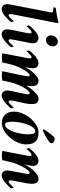

<svg xmlns="http://www.w3.org/2000/svg" viewBox="777 -1497 728 2322"><g transform="rotate(90 1141.0 -336.0)"><path d="M122 -547Q124 -561 127.5 -576Q131 -591 131 -599Q131 -608 120 -612Q109 -616 95.5 -616.5Q82 -617 73 -617Q72 -617 71 -617Q69 -620 70.5 -631.5Q72 -643 75 -646Q95 -648 122 -652.5Q149 -657 175.5 -662Q202 -667 222.5 -672Q243 -677 251 -680Q255 -678 256 -672Q257 -666 257 -661Q257 -657 255 -644Q253 -631 250 -615.5Q247 -600 244 -588L154 -129Q153 -125 151.5 -113Q150 -101 150 -97Q150 -90 153.5 -83Q157 -76 164 -76Q175 -76 190.5 -90Q206 -104 219 -118.5Q232 -133 233 -136Q238 -136 242.5 -125Q247 -114 247 -109Q241 -97 223.5 -78Q206 -59 183 -39Q160 -19 136 -5.5Q112 8 92 8Q68 8 49 -8.5Q30 -25 30 -62Q30 -73 34 -93.5Q38 -114 39 -120Z M380 -302Q381 -305 382.5 -317.5Q384 -330 384 -334Q384 -341 381 -347.5Q378 -354 370 -354Q360 -354 343.5 -340.5Q327 -327 314.5 -312.5Q302 -298 300 -295Q295 -295 291 -306Q287 -317 287 -321Q293 -333 310 -352Q327 -371 349 -391Q371 -411 394.5 -424.5Q418 -438 438 -438Q467 -438 485.5 -420.5Q504 -403 504 -369Q504 -359 500.5 -339Q497 -319 495 -311L459 -129Q458 -126 456.5 -113.5Q455 -101 455 -97Q455 -90 458 -83Q461 -76 468 -76Q479 -76 495 -90Q511 -104 524 -118.5Q537 -133 538 -136Q543 -136 547 -125Q551 -114 551 -109Q545 -97 527.5 -78Q510 -59 487 -39Q464 -19 440 -5.5Q416 8 396 8Q372 8 353.5 -8.5Q335 -25 335 -62Q335 -73 338.5 -93.5Q342 -114 343 -120ZM484 -671Q509 -671 525 -653.5Q541 -636 541 -610Q541 -578 518 -552.5Q495 -527 464 -527Q439 -527 423.5 -545.5Q408 -564 408 -589Q408 -621 430.5 -646Q453 -671 484 -671Z M1083 -120Q1088 -142 1094 -169Q1100 -196 1104 -216Q1108 -236 1108 -236Q1110 -242 1112.5 -258Q1115 -274 1117.5 -290Q1120 -306 1120 -311Q1120 -319 1116 -325Q1112 -331 1104 -331Q1094 -331 1076 -311Q1058 -291 1038 -256.5Q1018 -222 1000.5 -179Q983 -136 973 -89L953 0Q946 2 926 4Q906 6 898 6Q890 6 870 4Q850 2 841 0L891 -236Q893 -242 895.5 -258Q898 -274 900.5 -290Q903 -306 903 -311Q903 -319 899.5 -325Q896 -331 888 -331Q878 -331 860 -311Q842 -291 822 -256.5Q802 -222 784 -179Q766 -136 756 -89L736 0Q729 2 709.5 4Q690 6 682 6Q674 6 653.5 4Q633 2 624 0L682 -302Q683 -305 684.5 -317.5Q686 -330 686 -334Q686 -341 683 -347.5Q680 -354 672 -354Q662 -354 645.5 -340.5Q629 -327 616.5 -312.5Q604 -298 602 -295Q597 -295 593 -306Q589 -317 589 -321Q595 -333 612 -352Q629 -371 651 -391Q673 -411 696.5 -424.5Q720 -438 740 -438Q769 -438 787.5 -420.5Q806 -403 806 -369Q806 -359 802.5 -339Q799 -319 797 -311Q796 -302 791.5 -285Q787 -268 787 -268Q798 -293 818 -322Q838 -351 862 -377.5Q886 -404 910 -421Q934 -438 952 -438Q993 -438 1007.5 -417Q1022 -396 1022 -354Q1022 -342 1020.5 -324.5Q1019 -307 1016 -290Q1034 -323 1061.5 -357Q1089 -391 1118 -414.5Q1147 -438 1169 -438Q1210 -438 1224.5 -417Q1239 -396 1239 -354Q1239 -336 1235.5 -311.5Q1232 -287 1227.5 -264Q1223 -241 1220 -228Q1216 -210 1209 -179.5Q1202 -149 1198 -129Q1197 -122 1195.5 -111.5Q1194 -101 1194 -97Q1194 -90 1197.5 -83Q1201 -76 1208 -76Q1219 -76 1234.5 -90Q1250 -104 1263 -118.5Q1276 -133 1277 -136Q1282 -136 1286.5 -125Q1291 -114 1291 -109Q1285 -97 1267.5 -78Q1250 -59 1227 -39Q1204 -19 1180 -5.5Q1156 8 1136 8Q1112 8 1093 -8.5Q1074 -25 1074 -62Q1074 -73 1078 -93.5Q1082 -114 1083 -120Z M1553 -489Q1551 -491 1548 -493.5Q1545 -496 1544 -500Q1545 -504 1555.5 -520Q1566 -536 1581 -557Q1596 -578 1611.5 -597Q1627 -616 1638 -626Q1645 -633 1668 -633Q1681 -633 1696.5 -623Q1712 -613 1712 -593Q1712 -583 1697.5 -570Q1683 -557 1661 -543Q1639 -529 1616 -517.5Q1593 -506 1575.5 -498Q1558 -490 1553 -489ZM1582 -438Q1623 -438 1655.5 -425Q1688 -412 1707 -380Q1726 -348 1726 -290Q1726 -237 1702.5 -184.5Q1679 -132 1641 -89Q1603 -46 1558 -20Q1513 6 1469 6Q1408 6 1369 -31.5Q1330 -69 1330 -139Q1330 -192 1352.5 -245Q1375 -298 1412 -341.5Q1449 -385 1493.5 -411.5Q1538 -438 1582 -438ZM1571 -399Q1544 -399 1522 -371.5Q1500 -344 1484.5 -301Q1469 -258 1460.5 -210Q1452 -162 1452 -122Q1452 -111 1453.5 -89.5Q1455 -68 1462 -50.5Q1469 -33 1485 -33Q1512 -33 1534 -60.5Q1556 -88 1571.5 -131Q1587 -174 1595.5 -220.5Q1604 -267 1604 -305Q1604 -321 1602.5 -343Q1601 -365 1594.5 -382Q1588 -399 1571 -399Z M1978 -311Q1977 -303 1973 -287Q1969 -271 1968 -268Q1979 -293 1999 -322.5Q2019 -352 2043 -378Q2067 -404 2091 -421Q2115 -438 2133 -438Q2174 -438 2188.5 -417Q2203 -396 2203 -354Q2203 -338 2199.5 -313Q2196 -288 2191.5 -264.5Q2187 -241 2184 -228L2165 -129Q2164 -126 2162.5 -113.5Q2161 -101 2161 -97Q2161 -90 2164.5 -83Q2168 -76 2175 -76Q2186 -76 2201.5 -90Q2217 -104 2230 -118.5Q2243 -133 2244 -136Q2249 -136 2253.5 -125Q2258 -114 2258 -109Q2252 -97 2234.5 -78Q2217 -59 2194 -39Q2171 -19 2147 -5.5Q2123 8 2103 8Q2079 8 2060 -8.5Q2041 -25 2041 -62Q2041 -73 2045 -93.5Q2049 -114 2050 -120L2072 -236Q2074 -242 2076.5 -258Q2079 -274 2081.5 -290Q2084 -306 2084 -311Q2084 -319 2080.5 -325Q2077 -331 2069 -331Q2059 -331 2041 -311Q2023 -291 2003 -256.5Q1983 -222 1965 -179Q1947 -136 1937 -89L1917 0Q1910 2 1890.5 4Q1871 6 1863 6Q1855 6 1834.5 4Q1814 2 1805 0L1863 -302Q1864 -305 1865.5 -317.5Q1867 -330 1867 -334Q1867 -341 1864 -347.5Q1861 -354 1853 -354Q1843 -354 1826.5 -340.5Q1810 -327 1797.5 -312.5Q1785 -298 1783 -295Q1778 -295 1774 -306Q1770 -317 1770 -321Q1776 -333 1793 -352Q1810 -371 1832 -391Q1854 -411 1877.5 -424.5Q1901 -438 1921 -438Q1950 -438 1968.5 -420.5Q1987 -403 1987 -369Q1987 -359 1983.5 -339Q1980 -319 1978 -311Z"/></g></svg>

Font: Amiri
Style: Bold Italic
Weight: 700
Italic angle: 10°
Designer: Khaled Hosny
Version: Version 0.113